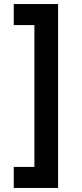

<svg xmlns="http://www.w3.org/2000/svg" viewBox="-20 -778 407 949"><path d="M267 151H48V47H150V-654H48V-758H267Z"/></svg>

Font: Synthetic SemiBold
Style: Regular
Weight: 600
Designer: Santiago Orozco
Foundry: Typemade
Version: Version 2.000; ttfautohint (v1.8.4.7-5d5b)